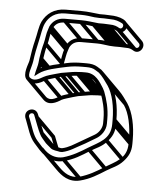

<svg xmlns="http://www.w3.org/2000/svg" viewBox="-50 -646 636 755"><g transform="rotate(5 268.5 -268.5)"><path d="M263 -347.5 280 -347.5C311.4 -347.5 325.7 -319.9 338.5 -299.3L344.1 -288C354.9 -259.1 364.5 -226 364.5 -187V-169C364.5 -148.6 349.7 -129.5 335.3 -121.5C316.3 -111 299.8 -100.4 280.3 -89.6C258.2 -77.2 238.5 -63 212.2 -57.5H207C196.3 -60.4 181.5 -61.6 176.9 -65.7C162.4 -78.7 142.6 -94 134.9 -112C125.6 -132.2 115.6 -158.8 106.4 -181.7C95 -213.3 48.1 -198.2 57.9 -164.6L62 -154.2C73.9 -124.6 81.4 -91.7 102.4 -68C130.2 -36.6 163 6.8 222.8 -7.7C262.6 -17.4 291.7 -36.7 322 -55.6C344.7 -69.8 367.3 -76.9 387.6 -99.5C404.5 -118.3 415.5 -136.9 415.5 -169V-186C415.5 -240.5 404.5 -291.4 381.1 -327.3C369.6 -345.1 356.3 -363.6 339.5 -378L323 -388.4C310.6 -396.1 296.5 -398.5 280 -398.5H263C241.2 -398.5 220.7 -397 200.5 -392.4C168.1 -385 130.8 -378.7 101.1 -363.6C102.5 -369.4 104.1 -375.2 105.4 -381.8L107.5 -400.1C109.7 -417.7 114.8 -443.7 119.2 -458.9C124.4 -476.9 125.6 -499.4 131 -513.4L134.9 -525.1C142.6 -539.9 154.8 -550.5 179 -550.5H243C259.4 -550.5 276.7 -547.7 292.5 -545.5H293C298.1 -545.5 304.5 -545.2 311.7 -544.5H333C338 -544.5 345.2 -544.2 354.5 -543.5L354.7 -543.5H355C373.7 -543.5 377 -540.9 388.3 -534.5C402.7 -526.1 416.8 -535.4 421.7 -545.9C438.7 -582.3 387.8 -594.5 356.3 -594.5C346.8 -595.2 339.3 -595.5 333 -595.5H314.3C289.9 -597.6 268.6 -601.5 242 -601.5H179C133.1 -601.5 103.9 -577.5 88.3 -546.4C78.2 -524.5 76.2 -497.2 69.7 -471.9C63.4 -447.2 58 -416.1 54.6 -390C52.9 -377.4 30.5 -333.2 50.6 -313.2C73.5 -290.3 105 -305.8 123 -317.6C131.9 -322.5 151.9 -327.4 165.2 -331.8L186.6 -337.7L210.2 -341.6C222.4 -343.6 236.4 -346.5 248 -346.5H248.5C253 -347.2 257.8 -347.5 263 -347.5ZM294.5 -581.5H295C300.1 -581.5 306.5 -581.2 313.7 -580.5H333C338.7 -580.5 346.2 -580.2 355.5 -579.5L355.7 -579.5H356C378.1 -579.5 390.1 -574.8 404.6 -567.3C415.6 -561.6 407.3 -541.7 395.4 -547.7C384.9 -553.7 375.5 -558.5 355 -558.5C345.8 -559.1 338.5 -559.5 333 -559.5H312.4C286.8 -561.8 268.4 -565.5 243 -565.5H179C149 -565.5 131.4 -551 121 -530.9L116.9 -518.4C110.4 -502 109.1 -478.4 104.8 -463C99.5 -444.5 94.8 -419.8 92.5 -401.9L90.6 -384.2C89.1 -370.9 85.4 -363 82.6 -349.5L78.8 -330.2L94.5 -342C119.8 -361 164.5 -369.3 203.5 -377.7C224.7 -382.2 242.6 -383.5 263 -383.5H280C295.1 -383.5 306 -381.3 315 -375.6L330.5 -366C345.1 -352.9 356.8 -336 368.9 -318.7C389.8 -288.5 400.5 -236.7 400.5 -186V-169C400.5 -108.3 353.6 -93.1 314 -68.4C283.9 -49.5 256 -32.8 218.9 -22.2C168.5 -11.2 138.8 -49.7 113.6 -78C95 -99 88 -129.7 76 -159.8L72.1 -169.4C70.9 -172.5 71.7 -175.3 72.7 -177.8C75.8 -185.1 89 -187.4 91.9 -177.6L96 -167.2C104 -147.3 112 -124.1 121.3 -105.6C126.7 -93.2 136.8 -84.8 141.9 -77.6C148.3 -68.6 160.2 -61.2 166.7 -54.7C176.2 -45.2 194.7 -45.5 205 -42.5H213.7C244.4 -49 265.8 -65.5 287.4 -76.3C306.2 -85.7 323.4 -97.9 342.7 -108.5C360.9 -118.9 379.5 -141.6 379.5 -169V-187C379.5 -228.7 369.3 -263.5 357.9 -294L351.5 -306.7C337 -329.7 318.5 -362.5 280 -362.5L263 -362.5C257.7 -362.5 251.4 -361.6 247.5 -361.5C232.7 -360.9 219.5 -358.4 207.8 -356.4L183.4 -352.3L160.8 -346.2C148.5 -342.4 128.1 -337.8 115.3 -330.5C97.2 -320.2 78.4 -309.5 61.8 -323.3C50.7 -332.8 66.1 -365 69.4 -388C72.7 -414.3 78.5 -444.3 84.3 -468.1C90.2 -492.8 93.2 -521.6 101.8 -539.8C115.1 -567.9 139.3 -586.5 179 -586.5H242C259.3 -586.5 278.7 -583.8 294.5 -581.5ZM113.7 -318.7 184.4 -248 195 -258.6 124.3 -329.3ZM157.7 -333.7 228.4 -263 239 -273.6 168.3 -344.3ZM179.7 -339.7 250.4 -269 261 -279.6 190.3 -350.3ZM203.7 -343.7 274.4 -273 285 -283.6 214.3 -354.3ZM242.7 -348.7 313.4 -278 324 -288.6 253.3 -359.3ZM257.7 -349.7 328.4 -279 339 -289.6 268.3 -360.3ZM274.7 -349.7 345.4 -279 356 -289.6 285.3 -360.3ZM122.7 -103.7 176.2 -50.2 186.8 -60.9 133.3 -114.3ZM215.7 -9.7 286.4 61 297 50.4 226.3 -20.3ZM312.7 -56.7 383.4 14 394 3.4 323.3 -67.3ZM376.7 -99.2 447.4 -28.5 458 -39.1 387.3 -109.8ZM402.7 -163.7 473.4 -93 484 -103.6 413.3 -174.3ZM402.7 -180.7 473.4 -110 484 -120.6 413.3 -191.3ZM369.7 -317.7 440.4 -247 451 -257.6 380.3 -328.3ZM92.7 -377.7 112.8 -357.6 123.4 -368.2 103.3 -388.3ZM94.7 -395.7 127.6 -362.8 138.2 -373.4 105.3 -406.3ZM106.7 -455.7 177.4 -385 188 -395.6 117.3 -466.3ZM118.7 -510.7 189.4 -440 200 -450.6 129.3 -521.3ZM122.7 -522.7 193.4 -452 204 -462.6 133.3 -533.3ZM173.7 -552.7 244.4 -482 255 -492.6 184.3 -563.3ZM237.7 -552.7 308.4 -482 319 -492.6 248.3 -563.3ZM287.7 -547.7 358.4 -477 369 -487.6 298.3 -558.3ZM306.7 -546.7 377.4 -476 388 -486.6 317.3 -557.3ZM327.7 -546.7 398.4 -476 409 -486.6 338.3 -557.3ZM349.7 -545.7 420.4 -475 431 -485.6 360.3 -556.3ZM386.7 -535.7 457.4 -465 468 -475.6 397.3 -546.3ZM313.7 -494.8 249.7 -494.8C220 -494.8 201.8 -480.3 191.8 -460.2L187.6 -447.7C181.2 -431.3 179 -407.9 175.5 -392.3C174.5 -388.1 173.2 -385.5 172.2 -381.7L186.6 -377.8C187.7 -381.7 188.8 -385.1 189.9 -388.2C193.8 -406.5 196.4 -428.7 201.8 -442.7L205.7 -454.4C213.3 -469.2 225.6 -479.8 249.7 -479.8L313.7 -479.8C330.2 -479.8 347.3 -476.4 363.2 -474.8H363.7C368.8 -474.8 375.2 -474.4 382.4 -473.8L403.7 -473.8C408.7 -473.8 416 -473.5 425.2 -472.8L425.4 -472.8H425.7C444.4 -472.8 447.8 -470.2 459 -463.8C483.2 -449.7 508.9 -484.7 487.9 -505.7L417.2 -576.4L406.5 -565.8L477.2 -495.1C485.1 -487.2 476.9 -471.6 466.1 -477C455.6 -483 446.2 -487.8 425.7 -487.8C416.5 -488.5 409.2 -488.8 403.7 -488.8L383.1 -488.8C357.5 -491 339.1 -494.8 313.7 -494.8ZM335.2 -361.5 406 -290.8C418 -278.8 429 -263.2 439.6 -248C460.5 -217.8 471.2 -166 471.2 -115.3V-98.3C471.2 -37.6 424.4 -22.4 384.7 2.3C354.6 21.2 326.8 37.9 289.6 48.5C253.3 56.4 229.2 38.7 207.8 17.2L137.1 -53.5L126.5 -42.9L197.2 27.8C219.8 50.5 249.7 73.8 293.5 63C333.3 53.1 362.4 34 392.7 15.1C415.4 0.9 438 -6.2 458.3 -28.8C475.2 -47.6 486.2 -66.2 486.2 -98.3V-115.3C486.2 -168 475.2 -221.6 452 -256.5C441.1 -271.4 430.3 -287.7 416.6 -301.4L345.8 -372.1ZM97.7 -164.7 167.3 -95.1C173.3 -79.9 178.8 -64.9 185 -50.2L198.8 -56C192.4 -71 186.4 -88 180.1 -103.5L108.3 -175.3ZM333.7 -276.8H350.7C351.5 -276.8 352.3 -276.8 353.1 -276.7L353.8 -291.7C352.8 -291.8 351.8 -291.8 350.7 -291.8H333.7C328.4 -291.8 322.1 -290.9 318.2 -290.8C303.4 -290.2 290.2 -287.7 278.5 -285.7L254.1 -281.6L231.5 -275.5C219.2 -271.4 198.9 -267.2 186 -259.8C167.6 -249.3 149.3 -239.2 132.8 -252.3L62.3 -322.8L51.7 -312.2L122.6 -241.2C145.3 -218.6 175.3 -234.8 193.7 -246.9C202.6 -251.8 222.6 -256.7 235.9 -261.1L257.3 -267L280.9 -270.9C293.1 -272.9 307.1 -275.8 318.7 -275.8H319.2C323.7 -276.4 328.5 -276.8 333.7 -276.8Z"/></g></svg>

Font: CiSf OpenHand
Style: Gls
Weight: 400
Foundry: Cannot Into Space Fonts
Version: Version 0.7892